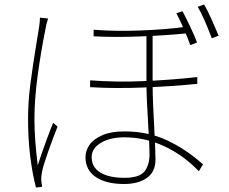

<svg xmlns="http://www.w3.org/2000/svg" viewBox="-20 -794 1017 852"><path d="M657.2 -423.8Q657.2 -351.6 665 -214.8Q669.9 -125 669.9 -85Q669.9 -32.2 632.3 -4.9Q594.7 22.5 530.3 22.5Q451.2 22.5 405.3 -8.3Q359.4 -39.1 359.4 -96.7Q359.4 -125 377 -150.9Q394.5 -176.8 433.6 -193.8Q472.7 -210.9 532.2 -210.9Q636.7 -210.9 721.2 -171.4Q805.7 -131.8 880.9 -64.5L862.3 -34.2Q793 -106.4 708 -145.5Q623 -184.6 532.2 -184.6Q468.8 -184.6 427.7 -160.2Q386.7 -135.7 386.7 -96.7Q386.7 -51.8 425.3 -28.3Q463.9 -4.9 532.2 -4.9Q597.7 -4.9 620.6 -32.7Q643.6 -60.5 643.6 -111.3Q643.6 -130.9 642.1 -158.2Q640.6 -185.5 638.7 -218.8Q629.9 -364.3 629.9 -420.9V-645.5H657.2ZM855.5 -452.1V-421.9Q748 -411.1 620.1 -405.8Q492.2 -400.4 379.9 -407.2V-437.5Q494.1 -428.7 619.1 -434.1Q744.1 -439.5 855.5 -452.1ZM803.7 -674.8V-645.5Q714.8 -636.7 602.5 -632.3Q490.2 -627.9 395.5 -632.8V-662.1Q491.2 -654.3 603.5 -658.7Q715.8 -663.1 803.7 -674.8ZM182.6 -668.9Q162.1 -569.3 147.5 -461.4Q132.8 -353.5 132.8 -269.5Q132.8 -174.8 147.5 -60.5Q163.1 -109.4 186.5 -172.9Q211.9 -241.2 215.8 -249L235.4 -232.4Q215.8 -182.6 194.3 -122.6Q172.9 -62.5 167 -34.2Q162.1 -9.8 163.1 7.8L167 35.2L139.6 38.1Q124 -21.5 114.3 -98.6Q104.5 -175.8 104.5 -268.6Q104.5 -340.8 114.7 -420.4Q125 -500 142.6 -607.4L153.3 -672.9Q157.2 -697.3 157.2 -715.8L193.4 -711.9Q190.4 -702.1 187.5 -691.9Q184.6 -681.6 182.6 -668.9ZM854.5 -605.5 824.2 -593.8Q819.3 -607.4 814.5 -621.1Q801.8 -651.4 788.6 -681.2Q775.4 -710.9 762.7 -735.4L790 -744.1Q805.7 -714.8 824.7 -674.3Q843.8 -633.8 854.5 -605.5ZM950.2 -635.7 919.9 -624Q883.8 -719.7 857.4 -763.7L885.7 -774.4Q899.4 -751 918 -710Q936.5 -668.9 950.2 -635.7Z"/></svg>

Font: Min Sans VF VF
Style: Regular
Weight: 400
Designer: Jinseong-Kim, NotoSansCJK, Nunito
Foundry: Jinseong-Kim
Version: Version 1.420;Glyphs 3.1.2 (3151)